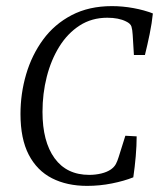

<svg xmlns="http://www.w3.org/2000/svg" viewBox="-20 -598 533 628"><path d="M265 10Q199 10 150 -15Q101 -40 74 -92Q47 -144 47 -225Q47 -292 65.5 -355Q84 -418 121 -468.5Q158 -519 214.5 -548.5Q271 -578 346 -578Q381 -578 416.5 -571.5Q452 -565 480 -554Q477 -523 469.5 -486.5Q462 -450 454 -418H418L414 -484Q413 -501 410 -511Q407 -521 392 -528Q368 -540 331 -540Q280 -540 240.5 -514.5Q201 -489 174 -445.5Q147 -402 133 -347Q119 -292 119 -232Q119 -135 158.5 -80.5Q198 -26 272 -26Q292 -26 311 -30.5Q330 -35 343 -44Q354 -52 359 -61.5Q364 -71 368 -84L390 -154L427 -152Q427 -122 424 -87Q421 -52 416 -18Q386 -6 346 2Q306 10 265 10Z"/></svg>

Font: Rasa Light
Style: Italic
Weight: 300
Italic angle: -7.10001°
Designer: Anna Giedrys (Yrsa+Rasa design), David Brezina (Yrsa art-direction, Rasa art-direction, design)
Foundry: Rosetta Type Foundry
Version: Version 2.004